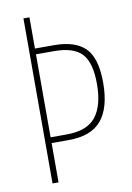

<svg xmlns="http://www.w3.org/2000/svg" viewBox="-82 -832 561 818"><g transform="rotate(-10 198.5 -423.0)"><path d="M365 -451Q365 -344 320.5 -290Q276 -236 178 -236H104V-66H78V-780H104V-645H187Q278 -645 321.5 -601.5Q365 -558 365 -451ZM173 -261Q262 -261 300 -309Q338 -357 338 -451Q338 -543 302.5 -581.5Q267 -620 182 -620H104V-261Z"/></g></svg>

Font: Noto Sans Malayalam UI ExtraCondensed Thin
Style: Regular
Weight: 100
Width: 2
Designer: Jelle Bosma - Monotype Design Team
Foundry: Monotype Imaging Inc.
Version: Version 2.104; ttfautohint (v1.8.4.7-5d5b)